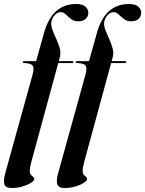

<svg xmlns="http://www.w3.org/2000/svg" viewBox="-49 -746 729 964"><path d="M65.5 -434Q65.5 -439 72 -439H132.5L171.5 -579Q192.5 -654.5 233 -690.2Q273.5 -726 334 -726Q364.5 -726 379.5 -712.8Q394.5 -699.5 394.5 -682Q394.5 -663.5 381 -651.2Q367.5 -639 344.5 -639Q323 -639 308 -650.5Q293 -662 281.2 -673.5Q269.5 -685 256.5 -685Q240 -685 226.8 -671.2Q213.5 -657.5 209 -637Q206 -619 214 -597.2Q222 -575.5 233 -551.8Q244 -528 250.8 -504Q257.5 -480 251 -457L246 -439H314Q320 -439 320 -434.5Q320 -429.5 311 -429.5H243.5L109.5 62.5Q100.5 95 100.5 111Q100.5 129.5 111.8 137.2Q123 145 123 153.5Q123 161 107 171.5Q91 182 65.2 190Q39.5 198 9.5 198Q-19.5 198 -26.5 180.5Q-33.5 163 -22 121.5L115 -373Q123.5 -404.5 115 -416.5Q106.5 -428.5 72 -429.5Q65.5 -429.5 65.5 -434ZM331 -434Q331 -439 337.5 -439H398L437 -579Q458 -654.5 498.5 -690.2Q539 -726 599.5 -726Q630 -726 645 -712.8Q660 -699.5 660 -682Q660 -663.5 646.5 -651.2Q633 -639 610 -639Q588.5 -639 573.5 -650.5Q558.5 -662 546.8 -673.5Q535 -685 522 -685Q505.5 -685 492.2 -671.2Q479 -657.5 474.5 -637Q471.5 -619 479.5 -597.2Q487.5 -575.5 498.5 -551.8Q509.5 -528 516.2 -504Q523 -480 516.5 -457L511.5 -439H579.5Q585.5 -439 585.5 -434.5Q585.5 -429.5 576.5 -429.5H509L375 62.5Q366 95 366 111Q366 129.5 377.2 137.2Q388.5 145 388.5 153.5Q388.5 161 372.5 171.5Q356.5 182 330.8 190Q305 198 275 198Q246 198 239 180.5Q232 163 243.5 121.5L380.5 -373Q389 -404.5 380.5 -416.5Q372 -428.5 337.5 -429.5Q331 -429.5 331 -434Z"/></svg>

Font: Fraunces 144pt SemiBold
Style: Italic
Weight: 600
Italic angle: -16°
Version: Version 1.000;[0bf87f6ff]